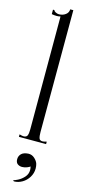

<svg xmlns="http://www.w3.org/2000/svg" viewBox="-158 -833 521 1126"><g transform="rotate(15 102.5 -270.0)"><path d="M45 -10Q63 -10 68 -22.5Q73 -35 73 -60V-745Q63 -742 50 -742Q36 -742 20 -745V-772H29Q29 -766 39.5 -760.5Q50 -755 60 -755Q83 -755 100 -767.5Q117 -780 117 -800H136L135 -60Q135 -34 139.5 -22Q144 -10 160 -10Q168 -10 185 -15V0H20V-15Q37 -10 45 -10ZM134 171Q134 161 131 150Q128 154 113 160Q98 166 83 166Q67 166 55 157Q44 148 44 129Q44 110 57 96.5Q70 83 99 81Q121 80 137.5 95Q154 110 159 126Q163 139 163 155Q163 183 148 207.5Q133 232 109 246Q85 260 59 260L53 254Q60 254 80.5 243.5Q101 233 117.5 214.5Q134 196 134 171Z"/></g></svg>

Font: Viaoda Libre
Style: Regular
Weight: 400
Designer: Gydient
Version: Version 2.000